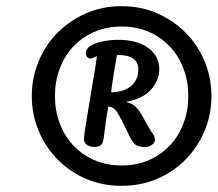

<svg xmlns="http://www.w3.org/2000/svg" viewBox="-20 -955 705 622"><path d="M374 -353Q311 -353 258 -376Q205 -399 166 -439Q127 -479 105 -531.5Q83 -584 83 -644Q83 -703 105 -756Q127 -809 166 -848.5Q205 -888 258 -911.5Q311 -935 374 -935Q437 -935 490 -911.5Q543 -888 582 -848.5Q621 -809 643 -756Q665 -703 665 -644Q665 -584 643 -531.5Q621 -479 582 -439Q543 -399 490 -376Q437 -353 374 -353ZM374 -419Q424 -419 464 -437Q504 -455 532 -485.5Q560 -516 575 -557Q590 -598 590 -644Q590 -690 575 -731Q560 -772 532 -802.5Q504 -833 464 -851Q424 -869 374 -869Q324 -869 284 -851Q244 -833 216 -802.5Q188 -772 173 -731Q158 -690 158 -644Q158 -598 173 -557Q188 -516 216 -485.5Q244 -455 284 -437Q324 -419 374 -419ZM449 -478Q435 -480 427.5 -482Q420 -484 414 -490.5Q408 -497 401 -511Q394 -525 381 -552Q365 -585 355.5 -597Q346 -609 331 -610Q326 -584 322.5 -558.5Q319 -533 316 -508Q314 -492 307.5 -485.5Q301 -479 285 -479Q271 -479 261.5 -486Q252 -493 252 -504Q252 -518 263 -582L279 -679Q281 -691 283 -703Q285 -715 287 -726V-724L291 -752L294 -773L279 -767Q275 -765 273 -765Q268 -765 263 -769.5Q258 -774 258 -783Q258 -795 272 -806Q286 -815 311 -820.5Q336 -826 362 -826Q425 -826 460.5 -799.5Q496 -773 496 -731Q496 -695 469.5 -665Q443 -635 388 -625Q408 -620 419.5 -609Q431 -598 443 -576L454 -556Q460 -545 465.5 -536Q471 -527 475 -522Q482 -512 482 -502Q482 -492 471 -485Q460 -478 449 -478ZM340 -656Q383 -657 405.5 -677Q428 -697 428 -730Q428 -754 411.5 -765.5Q395 -777 359 -777Q352 -739 348.5 -715Q345 -691 343 -680Z"/></svg>

Font: Lebkuchenwelt
Style: Regular
Weight: 400
Designer: Vernon Adams
Foundry: Gereon Berster
Version: Version 1.000;PS 001.001;hotconv 1.0.56 